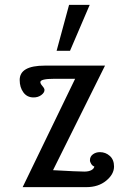

<svg xmlns="http://www.w3.org/2000/svg" viewBox="-20 -770 489 790"><path d="M368.2 -85Q360.8 -86.9 355.5 -95.2Q350.1 -103.5 350.1 -110.8Q350.1 -126 362.3 -135Q374.5 -144 391.1 -144Q414.6 -144 431.9 -128.4Q449.2 -112.8 449.2 -85Q449.2 -53.2 417 -26.6Q384.8 0 335 0H73.2L289.1 -445.8H203.1Q146 -445.8 146 -432.1Q146 -425.8 154.5 -416Q163.1 -406.2 163.1 -399.9Q163.1 -388.7 149.9 -378.9Q136.7 -369.1 118.2 -369.1Q91.3 -369.1 76.2 -389.9Q61 -410.6 61 -440.9Q61 -500 164.1 -500H412.1L198.2 -69.8Q300.8 -64 327.1 -64Q344.7 -64 355.7 -69.8Q366.7 -75.7 368.2 -85ZM212.9 -561 264.2 -750H349.1L268.1 -561Z"/></svg>

Font: Lobster Two
Style: Regular
Weight: 400
Designer: Pablo Impallari
Foundry: Pablo Impallari. www.impallari.com
Version: Version 1.006